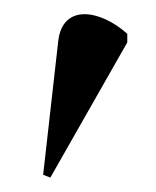

<svg xmlns="http://www.w3.org/2000/svg" viewBox="-20 -746 217 267"><path d="M50 -499 157 -687V-699C119 -733 67 -741 61 -689L40 -503Z"/></svg>

Font: Noto Serif Display SemiCondensed
Style: Regular
Weight: 400
Width: 4
Designer: Monotype Design Team
Foundry: Monotype Imaging Inc.
Version: Version 2.009